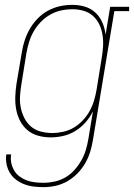

<svg xmlns="http://www.w3.org/2000/svg" viewBox="-20 -558 552 791"><path d="M159 213Q139 213 118.5 210.5Q98 208 80 201Q62 194 46.5 182.5Q31 171 21 154.5Q11 138 7 118Q3 98 6 78H26Q23 96 26.5 113Q30 130 38.5 144.5Q47 159 60.5 169Q74 179 90 185Q106 191 123.5 193Q141 195 159 195Q182 195 205 190Q228 185 249 173Q270 161 286.5 142.5Q303 124 315 103Q327 82 333.5 60Q340 38 344 15L363 -100Q351 -75 332.5 -54Q314 -33 290.5 -18.5Q267 -4 240.5 2Q214 8 189 8Q162 8 137 1Q112 -6 93 -22Q74 -38 62.5 -60.5Q51 -83 46.5 -108Q42 -133 43 -160Q44 -187 48 -213L70 -343Q74 -368 82 -392.5Q90 -417 103.5 -440Q117 -463 136 -482.5Q155 -502 178.5 -514.5Q202 -527 227 -532.5Q252 -538 278 -538Q305 -538 330 -530.5Q355 -523 373.5 -505.5Q392 -488 402 -464.5Q412 -441 415 -415L434 -530H512V-512H451L363 18Q359 43 351.5 67.5Q344 92 331 114.5Q318 137 299 156.5Q280 176 257 189Q234 202 209 207.5Q184 213 159 213ZM195 -10Q217 -10 240 -15Q263 -20 283.5 -32Q304 -44 321 -62Q338 -80 349.5 -101Q361 -122 367.5 -144Q374 -166 378 -189L399 -319Q403 -342 404.5 -366Q406 -390 402.5 -413Q399 -436 389.5 -456.5Q380 -477 363.5 -492Q347 -507 324.5 -513.5Q302 -520 278 -520Q255 -520 232 -515Q209 -510 187.5 -498Q166 -486 148.5 -468Q131 -450 119 -429Q107 -408 100 -385.5Q93 -363 89 -340L68 -210Q64 -186 62.5 -162Q61 -138 65.5 -115Q70 -92 80.5 -71.5Q91 -51 108 -36.5Q125 -22 148 -16Q171 -10 195 -10Z"/></svg>

Font: Iosevka Slab Thin Oblique
Style: Regular
Weight: 100
Italic angle: -9°
Monospace: yes
Designer: Belleve Invis
Foundry: Belleve Invis
Version: Version 11.1.0; ttfautohint (v1.8.3)